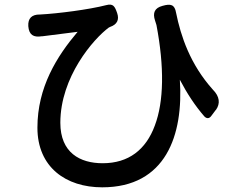

<svg xmlns="http://www.w3.org/2000/svg" viewBox="-20 -752 1020 821"><path d="M642 -215C604 -112 530 -54 419 -54C322 -54 238 -99 238 -227C238 -423 380 -586 445 -634C447 -635 449 -636 451 -637C480 -647 491 -667 481 -696C471 -725 464 -738 434 -730C360 -711 228 -694 152 -690C151 -690 151 -690 150 -690C116 -690 99 -674 101 -640C104 -603 123 -591 159 -597C160 -597 161 -597 162 -597C194 -601 267 -610 312 -616C223 -511 140 -379 140 -206C140 -37 262 49 417 49C689 49 765 -174 749 -411C780 -352 814 -300 854 -254C864 -244 875 -244 884 -257L902 -281L904 -283C922 -309 920 -339 890 -369C793 -477 753 -598 733 -697C727 -733 710 -737 675 -727C641 -718 632 -697 643 -664L649 -645C683 -466 681 -318 642 -215Z"/></svg>

Font: GenSenRounded2 TW M
Style: Regular
Weight: 500
Version: Version 2.100;PS 2.1;hotconv 16.6.51;makeotf.lib2.5.65220 DE